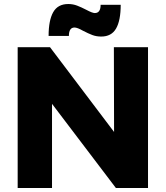

<svg xmlns="http://www.w3.org/2000/svg" viewBox="-20 -936 826 956"><path d="M547 -701H717V0H557L239 -419V0H68V-701H229L548 -279ZM484 -754Q460 -754 440 -761.5Q420 -769 393 -783Q365 -799 351 -799Q323 -799 323 -757H222Q222 -835 245 -875.5Q268 -916 320 -916Q343 -916 364 -908Q385 -900 410 -887Q440 -871 452 -871Q481 -871 481 -912H581Q581 -834 558 -794Q535 -754 484 -754Z"/></svg>

Font: Montserrat V1
Style: Bold
Weight: 700
Designer: Julieta Ulanovsky
Foundry: Julieta Ulanovsky
Version: Version 6.001